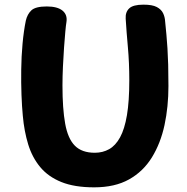

<svg xmlns="http://www.w3.org/2000/svg" viewBox="-20 -796 801 824"><path d="M90.8 -707.3Q97.1 -735.2 114.9 -751.8Q132.8 -768.3 180.7 -768.3Q226.3 -768.3 248.2 -750.5Q270 -732.7 265.2 -701.6Q263 -689.3 260.3 -659.9Q257.6 -630.6 254.8 -591.3Q252.1 -552 250.1 -509.8Q248.1 -467.6 248.1 -429.4Q248.1 -329.4 259.7 -265.3Q271.2 -201.2 301.2 -170.8Q331.2 -140.4 386.9 -140.4Q420.9 -140.4 448.4 -155.8Q475.9 -171.2 495.3 -206.6Q514.7 -241.9 524.8 -301.7Q534.9 -361.4 534.9 -451Q534.9 -527 528.9 -592.7Q522.9 -658.4 519.4 -716.1Q517.7 -744.2 534.6 -760.1Q551.4 -776 595.3 -776Q633.4 -776.2 652.8 -765.9Q672.1 -755.7 679.9 -739.4Q687.7 -723.1 688.7 -704.1Q691.7 -675.1 694.2 -647.4Q696.7 -619.7 698.7 -588.4Q700.7 -557.2 701.8 -518.1Q702.9 -479 702.9 -427Q702.9 -338 686.1 -259.5Q669.2 -181 631.9 -120.5Q594.6 -60 533.7 -26Q472.9 8 383.9 8Q299.7 8 243.3 -14.8Q186.9 -37.6 152.6 -78.9Q118.2 -120.3 101 -176.3Q83.8 -232.3 77.9 -299Q74.1 -338 72.2 -389.4Q70.3 -440.9 71.1 -497.6Q71.8 -554.2 76.8 -608.7Q81.8 -663.1 90.8 -707.3Z"/></svg>

Font: Playpen Sans Arabic
Style: Regular
Weight: 400
Designer: Azza Alameddine, Laura Meseguer, Veronika Burian, José Scaglione
Foundry: TypeTogether
Version: Version 2.000